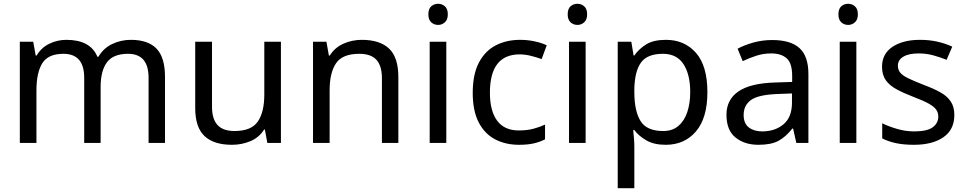

<svg xmlns="http://www.w3.org/2000/svg" viewBox="-20 -757 5120 1017"><path d="M673 -546Q764 -546 809 -499.5Q854 -453 854 -349V0H767V-345Q767 -472 658 -472Q580 -472 546.5 -427Q513 -382 513 -296V0H426V-345Q426 -472 316 -472Q235 -472 204 -422Q173 -372 173 -278V0H85V-536H156L169 -463H174Q199 -505 241.5 -525.5Q284 -546 332 -546Q394 -546 435.5 -524Q477 -502 496 -456H501Q528 -502 574.5 -524Q621 -546 673 -546Z M1468 -536V0H1396L1383 -71H1379Q1353 -29 1307 -9.5Q1261 10 1209 10Q1112 10 1063 -36.5Q1014 -83 1014 -185V-536H1103V-191Q1103 -127 1132 -95Q1161 -63 1222 -63Q1311 -63 1345.5 -113Q1380 -163 1380 -257V-536Z M1896 -546Q1992 -546 2041 -499.5Q2090 -453 2090 -349V0H2003V-343Q2003 -408 1974 -440Q1945 -472 1883 -472Q1794 -472 1760 -422Q1726 -372 1726 -278V0H1638V-536H1709L1722 -463H1727Q1753 -505 1799 -525.5Q1845 -546 1896 -546Z M2344 -536V0H2256V-536ZM2301 -737Q2321 -737 2336.5 -723.5Q2352 -710 2352 -681Q2352 -653 2336.5 -639Q2321 -625 2301 -625Q2279 -625 2264 -639Q2249 -653 2249 -681Q2249 -710 2264 -723.5Q2279 -737 2301 -737Z M2729 10Q2658 10 2602.5 -19Q2547 -48 2515.5 -109Q2484 -170 2484 -265Q2484 -364 2517 -426Q2550 -488 2606.5 -517Q2663 -546 2735 -546Q2776 -546 2814 -537.5Q2852 -529 2876 -517L2849 -444Q2825 -453 2793 -461Q2761 -469 2733 -469Q2575 -469 2575 -266Q2575 -169 2613.5 -117.5Q2652 -66 2728 -66Q2772 -66 2805.5 -75Q2839 -84 2867 -97V-19Q2840 -5 2807.5 2.5Q2775 10 2729 10Z M3082 -536V0H2994V-536ZM3039 -737Q3059 -737 3074.5 -723.5Q3090 -710 3090 -681Q3090 -653 3074.5 -639Q3059 -625 3039 -625Q3017 -625 3002 -639Q2987 -653 2987 -681Q2987 -710 3002 -723.5Q3017 -737 3039 -737Z M3507 -546Q3606 -546 3666.5 -477Q3727 -408 3727 -269Q3727 -132 3666.5 -61Q3606 10 3506 10Q3444 10 3403.5 -13.5Q3363 -37 3340 -68H3334Q3336 -51 3338 -25Q3340 1 3340 20V240H3252V-536H3324L3336 -463H3340Q3364 -498 3403 -522Q3442 -546 3507 -546ZM3491 -472Q3409 -472 3375.5 -426Q3342 -380 3340 -286V-269Q3340 -170 3372.5 -116.5Q3405 -63 3493 -63Q3542 -63 3573.5 -90Q3605 -117 3620.5 -163.5Q3636 -210 3636 -270Q3636 -362 3600.5 -417Q3565 -472 3491 -472Z M4070 -545Q4168 -545 4215 -502Q4262 -459 4262 -365V0H4198L4181 -76H4177Q4142 -32 4103.5 -11Q4065 10 3997 10Q3924 10 3876 -28.5Q3828 -67 3828 -149Q3828 -229 3891 -272.5Q3954 -316 4085 -320L4176 -323V-355Q4176 -422 4147 -448Q4118 -474 4065 -474Q4023 -474 3985 -461.5Q3947 -449 3914 -433L3887 -499Q3922 -518 3970 -531.5Q4018 -545 4070 -545ZM4096 -259Q3996 -255 3957.5 -227Q3919 -199 3919 -148Q3919 -103 3946.5 -82Q3974 -61 4017 -61Q4085 -61 4130 -98.5Q4175 -136 4175 -214V-262Z M4516 -536V0H4428V-536ZM4473 -737Q4493 -737 4508.5 -723.5Q4524 -710 4524 -681Q4524 -653 4508.5 -639Q4493 -625 4473 -625Q4451 -625 4436 -639Q4421 -653 4421 -681Q4421 -710 4436 -723.5Q4451 -737 4473 -737Z M5035 -148Q5035 -70 4977 -30Q4919 10 4821 10Q4765 10 4724.5 1Q4684 -8 4653 -24V-104Q4685 -88 4730.5 -74.5Q4776 -61 4823 -61Q4890 -61 4920 -82.5Q4950 -104 4950 -140Q4950 -160 4939 -176Q4928 -192 4899.5 -208Q4871 -224 4818 -244Q4766 -264 4729 -284Q4692 -304 4672 -332Q4652 -360 4652 -404Q4652 -472 4707.5 -509Q4763 -546 4853 -546Q4902 -546 4944.5 -536.5Q4987 -527 5024 -510L4994 -440Q4960 -454 4923 -464Q4886 -474 4847 -474Q4793 -474 4764.5 -456.5Q4736 -439 4736 -409Q4736 -387 4749 -371.5Q4762 -356 4792.5 -341.5Q4823 -327 4874 -307Q4925 -288 4961 -268Q4997 -248 5016 -219.5Q5035 -191 5035 -148Z"/></svg>

Font: Noto Sans Ol Chiki
Style: Regular
Weight: 400
Designer: Monotype Design Team, Lewis McGuffie
Foundry: Monotype Imaging Inc.
Version: Version 2.003